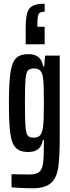

<svg xmlns="http://www.w3.org/2000/svg" viewBox="-20 -809 378 1032"><path d="M42 198V127Q60 127 72 128L135 129Q173 129 189.5 116.5Q206 104 211 71.5Q216 39 216 -34V-56H210Q201 8 132 8Q87 8 65 -14.5Q43 -37 35.5 -91Q28 -145 28 -254Q28 -366 36.5 -421Q45 -476 67 -497Q89 -518 133 -518Q202 -518 212 -452H218L222 -510H301V-69Q301 40 292.5 94.5Q284 149 252.5 176Q221 203 154 203Q102 203 42 198ZM211 -124Q216 -157 216 -246Q216 -297 215 -338Q214 -379 210 -399Q205 -422 194 -431.5Q183 -441 163 -441Q139 -441 129.5 -429.5Q120 -418 117 -382Q114 -346 114 -255Q114 -164 117 -128Q120 -92 129 -80.5Q138 -69 161 -69Q183 -69 194.5 -80.5Q206 -92 211 -124ZM220 -789V-746Q194 -746 187.5 -733Q181 -720 181 -680V-665H220V-571H118V-654Q118 -709 125.5 -737Q133 -765 154.5 -777Q176 -789 220 -789Z"/></svg>

Font: Saira Ultra Condensed SemiBold
Style: Regular
Weight: 600
Width: 1
Designer: Hector Gatti with collaboration of the Omnibus-Type team
Foundry: Omnibus-Type
Version: Version 1.001; ttfautohint (v1.8)